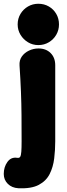

<svg xmlns="http://www.w3.org/2000/svg" viewBox="-80 -780 359 1022"><path d="M18 222Q-17 220 -38.5 198.5Q-60 177 -60 146Q-60 109 -40.5 82Q-21 55 11 60Q23 62 27.5 54.5Q32 47 33.5 27Q35 7 35 -28Q35 -103 34.5 -166Q34 -229 31.5 -292.5Q29 -356 24 -431Q22 -459 36 -479Q50 -499 74 -510.5Q98 -522 125 -522Q165 -522 189.5 -497.5Q214 -473 214 -433Q214 -358 214 -294.5Q214 -231 214 -167Q214 -103 214 -28Q214 18 208.5 63.5Q203 109 184.5 146Q166 183 126.5 204Q87 225 18 222ZM124 -540Q94 -540 69 -555Q44 -570 29 -595Q14 -620 14 -650Q14 -681 29 -706Q44 -731 69 -745.5Q94 -760 124 -760Q155 -760 180 -745.5Q205 -731 219.5 -706Q234 -681 234 -650Q234 -620 219.5 -595Q205 -570 180 -555Q155 -540 124 -540Z"/></svg>

Font: Winky Sans ExtraBold
Style: Regular
Weight: 800
Designer: Simon Atzbach
Foundry: typofactur
Version: Version 1.205